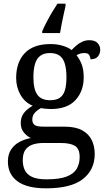

<svg xmlns="http://www.w3.org/2000/svg" viewBox="-20 -786 578 1046"><path d="M231 240Q127 240 75 201.5Q23 163 23 94Q23 55 40.5 28.5Q58 2 86.5 -13Q115 -28 148 -34Q128 -43 110.5 -63.5Q93 -84 93 -116Q93 -146 108.5 -168Q124 -190 158 -210Q115 -228 91.5 -269.5Q68 -311 68 -361Q68 -447 115 -496.5Q162 -546 256 -546Q292 -546 324 -536Q356 -526 370 -513Q380 -524 394 -536.5Q408 -549 426.5 -558Q445 -567 467 -567Q497 -567 511.5 -551.5Q526 -536 526 -515Q526 -494 513.5 -478.5Q501 -463 473 -463Q473 -474 466.5 -485.5Q460 -497 440 -497Q427 -497 417 -494Q407 -491 397 -485Q414 -464 425 -435.5Q436 -407 436 -364Q436 -290 391.5 -241Q347 -192 256 -192Q244 -192 228.5 -193.5Q213 -195 203 -197Q184 -187 170 -172Q156 -157 156 -134Q156 -116 167.5 -106Q179 -96 218 -96H331Q391 -96 427 -76.5Q463 -57 479.5 -23.5Q496 10 496 53Q496 139 431.5 189.5Q367 240 231 240ZM233 191Q305 191 344 175.5Q383 160 398.5 132.5Q414 105 414 70Q414 24 388 8.5Q362 -7 312 -7H214Q186 -7 161 0.5Q136 8 120 28Q104 48 104 88Q104 117 115 140.5Q126 164 154 177.5Q182 191 233 191ZM253 -240Q286 -240 305.5 -253Q325 -266 333.5 -294Q342 -322 342 -365Q342 -410 333 -439.5Q324 -469 304.5 -483Q285 -497 252 -497Q220 -497 200 -482.5Q180 -468 171 -438.5Q162 -409 162 -364Q162 -300 183.5 -270Q205 -240 253 -240ZM210 -616Q219 -637 233 -664Q247 -691 263 -718Q279 -745 293 -766H337V-753Q332 -731 326.5 -706Q321 -681 316 -655.5Q311 -630 307 -606H210Z"/></svg>

Font: Noto Serif Tamil
Style: Regular
Weight: 400
Designer: Indian Type Foundry, Tom Grace, and the Monotype Design Team
Foundry: Monotype Imaging Inc.
Version: Version 2.003